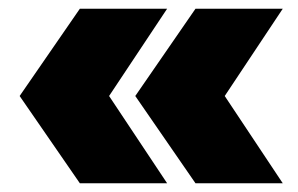

<svg xmlns="http://www.w3.org/2000/svg" viewBox="-20 -494 683 440"><path d="M25 -274 163 -474H363L230 -274L363 -74H163ZM290 -274 428 -474H628L495 -274L628 -74H428Z"/></svg>

Font: CMG Sans Black
Style: Regular
Weight: 900
Designer: Julieta Ulanovsky
Foundry: Julieta Ulanovsky
Version: Version 7.200